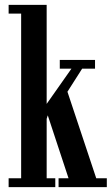

<svg xmlns="http://www.w3.org/2000/svg" viewBox="-20 -770 460 790"><path d="M15.5 0V-36.5H67V-714H15.5V-750H172V-342.5L274 -487.5H226V-523.5H371V-487.5H318L257.5 -392.5L376 -36.5H419.5V0H221V-36.5H262L176.5 -295.5L172 -281V-36.5H207.5V0Z"/></svg>

Font: Imbue Thin 10pt SemiBold
Style: Regular
Weight: 600
Version: Version 1.102